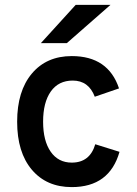

<svg xmlns="http://www.w3.org/2000/svg" viewBox="-20 -752 558 784"><path d="M147 -576 289 -732H431L253 -576ZM273 12Q170 12 110 -59Q50 -130 50 -255Q50 -380 110 -451.5Q170 -523 273 -523Q422 -523 466 -391L367 -357Q342 -423 277 -423Q219 -423 187.5 -378.5Q156 -334 156 -255Q156 -177 187 -132.5Q218 -88 273 -88Q347 -88 369 -163L468 -132Q427 12 273 12Z"/></svg>

Font: Overpass Light
Style: Bold
Weight: 600
Designer: Delve Withrington, Thomas Jockin
Foundry: Delve Fonts
Version: Version 3.000;DELV;Overpass